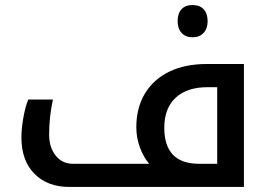

<svg xmlns="http://www.w3.org/2000/svg" viewBox="-20 -742 1073 762"><path d="M256 0Q168 0 116.5 -52.5Q65 -105 65 -196Q65 -231 72.5 -274Q80 -317 92 -347H190Q175 -278 175 -208Q175 -157 201 -124.5Q227 -92 269 -92H572Q549 -119 535 -157.5Q521 -196 521 -237Q521 -314 555 -370.5Q589 -427 651.5 -457.5Q714 -488 801 -488H948V0ZM842 -92V-396H804Q722 -396 677 -354Q632 -312 632 -235Q632 -92 770 -92ZM744 -594Q717 -594 701 -611Q685 -628 685 -658Q685 -689 700.5 -705.5Q716 -722 744 -722Q773 -722 788.5 -705Q804 -688 804 -658Q804 -629 788 -611.5Q772 -594 744 -594Z"/></svg>

Font: Noto Kufi Arabic Medium
Style: Regular
Weight: 500
Designer: Monotype Design Team, David Williams, Khaled Hosny
Foundry: Google LLC
Version: Version 2.109; ttfautohint (v1.8.4.7-5d5b)